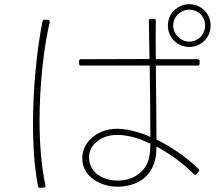

<svg xmlns="http://www.w3.org/2000/svg" viewBox="-20 -856 1040 908"><path d="M774 -735C774 -679 819 -634 875 -634C932 -634 976 -679 976 -735C976 -791 932 -836 875 -836C819 -836 774 -792 774 -735ZM875 -659C835 -659 799 -694 799 -735C799 -777 834 -810 875 -810C918 -810 950 -777 950 -735C950 -694 918 -659 875 -659ZM363 -546H688C690 -423 691 -290 691 -208C670 -219 648 -226 627 -232C596 -241 565 -247 535 -247C485 -247 439 -231 404 -194C380 -169 369 -138 369 -107C369 -72 384 -38 413 -15C448 14 493 27 537 27C584 27 630 12 661 -13C706 -52 720 -101 720 -163C788 -126 853 -78 897 -32C902 -28 906 -28 910 -33L919 -45C923 -50 922 -54 918 -58C866 -108 795 -160 720 -196C720 -278 718 -418 717 -546H915C921 -546 924 -549 924 -555V-567C924 -573 921 -576 915 -576H717C716 -645 716 -710 717 -758C717 -764 714 -767 708 -767H693C687 -767 684 -764 684 -758C685 -710 686 -646 687 -577L363 -576C357 -576 354 -573 354 -567V-555C354 -549 357 -546 363 -546ZM170 32 188 31C194 30 196 27 195 21C176 -66 167 -174 167 -285C167 -451 186 -626 215 -751C216 -757 214 -761 207 -762L191 -763C185 -763 182 -760 181 -755C155 -625 136 -444 136 -270C136 -164 143 -61 160 25C161 30 164 33 170 32ZM691 -177V-175C691 -117 683 -68 635 -33C609 -12 573 -2 536 -2C500 -2 463 -12 435 -36C414 -54 401 -82 401 -111C401 -134 409 -157 426 -175C454 -205 492 -218 535 -218C562 -218 590 -213 619 -205C643 -198 667 -188 691 -177Z"/></svg>

Font: LINE Seed JP_OTF Thin
Style: Regular
Weight: 250
Designer: LY Corporation & Fontrix & Fontworks
Version: Version 1.007